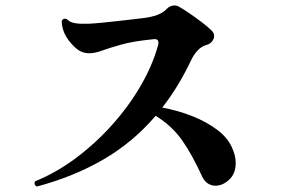

<svg xmlns="http://www.w3.org/2000/svg" viewBox="-20 -702 1040 703"><path d="M115 -19Q103 -25 108 -38Q187 -70 259.5 -124.5Q332 -179 392.5 -247Q453 -315 496 -389.5Q539 -464 559 -537Q560 -540 560 -546Q560 -555 553.5 -557.5Q547 -560 538 -558Q467 -551 423 -538.5Q379 -526 353 -516.5Q327 -507 307 -507Q292 -507 278.5 -512.5Q265 -518 250 -533Q227 -556 216.5 -579Q206 -602 206 -626Q214 -638 226 -631Q236 -620 255.5 -617Q275 -614 304 -615Q325 -616 360.5 -619.5Q396 -623 434 -627.5Q472 -632 498 -635Q566 -642 590 -669Q603 -682 618 -682Q629 -682 638 -676Q652 -668 674 -653Q696 -638 718.5 -621Q741 -604 755 -590Q764 -581 764 -570Q764 -560 756.5 -550.5Q749 -541 735 -537Q719 -533 704.5 -518Q690 -503 680 -482Q633 -383 574 -308Q630 -298 683.5 -277Q737 -256 777.5 -225Q818 -194 833 -153Q843 -129 843 -105Q843 -66 819 -44Q795 -22 769 -22Q754 -22 741.5 -30Q729 -38 721 -54Q684 -135 647 -188Q610 -241 550 -278Q467 -181 358.5 -118Q250 -55 115 -19Z"/></svg>

Font: Zen Antique
Style: Regular
Weight: 400
Designer: Yoshimichi Ohira
Foundry: Positype
Version: Version 1.001